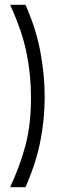

<svg xmlns="http://www.w3.org/2000/svg" viewBox="-20 -709 238 799"><path d="M22 -689H86Q130 -590 148 -493.5Q166 -397 166 -305Q166 -214 148 -122Q130 -30 86 70H22Q62 -15 85.5 -102Q109 -189 109 -304Q109 -399 90 -491Q71 -583 22 -689Z"/></svg>

Font: Bricolage Grotesque 96pt Condensed ExtraLight
Style: Regular
Weight: 200
Width: 3
Designer: Mathieu Triay
Foundry: Atelier Triay
Version: Version 1.001; ttfautohint (v1.8.4.7-5d5b);gftools[0.9.33.de